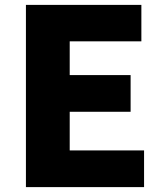

<svg xmlns="http://www.w3.org/2000/svg" viewBox="-20 -765 670 785"><path d="M86 0H569V-150H265V-308H514V-458H265V-596H558V-745H86Z"/></svg>

Font: Noto Sans JP Black
Style: Regular
Weight: 900
Designer: Ryoko NISHIZUKA  (kana, bopomofo & ideographs); Paul D. Hunt (Latin, Greek & Cyrillic); Sandoll Communications , Soo-you
Foundry: Adobe
Version: Version 2.002;hotconv 1.0.116;makeotfexe 2.5.65601